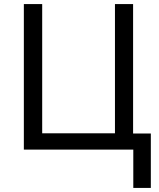

<svg xmlns="http://www.w3.org/2000/svg" viewBox="-20 -734 781 942"><path d="M720 -79V188H634V0H97V-714H187V-80H544V-714H633V-79Z"/></svg>

Font: TSCustom
Style: Regular
Weight: 400
Designer: Monotype Design Team
Foundry: Monotype Imaging Inc.
Version: Version 2.004; ttfautohint (v1.8.3) -l 8 -r 50 -G 200 -x 14 